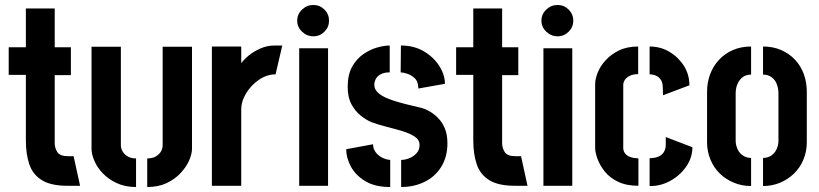

<svg xmlns="http://www.w3.org/2000/svg" viewBox="-20 -747 3294 772"><path d="M251 0Q185 0 148.5 -22.5Q112 -45 98 -86Q84 -127 84 -182V-446H15V-557H84V-713H200V-557H265V-445H200V-172Q200 -152 210.5 -135.5Q221 -119 253 -119H276L302 0Z M572 5V-110Q594 -110 607.5 -118.5Q621 -127 627.5 -138.5Q634 -150 634 -162V-559H752V-149Q752 -129 741 -103Q730 -77 707 -52Q684 -27 650.5 -11Q617 5 572 5ZM527 5Q483 5 449 -11Q415 -27 392.5 -51Q370 -75 359 -101.5Q348 -128 348 -148V-559H466V-162Q466 -151 472.5 -139Q479 -127 492.5 -118.5Q506 -110 527 -110Z M832 0V-560H950V-493Q961 -508 980.5 -524Q1000 -540 1027 -552Q1054 -564 1084 -564Q1091 -564 1099 -564Q1107 -564 1115 -564L1088 -448Q1053 -448 1021.5 -426.5Q990 -405 970 -372.5Q950 -340 950 -306V0Z M1183 0V-553H1299V0ZM1240 -601Q1214 -601 1194.5 -619.5Q1175 -638 1175 -664Q1175 -690 1194.5 -708.5Q1214 -727 1240 -727Q1266 -727 1284.5 -708.5Q1303 -690 1303 -664Q1303 -638 1284.5 -619.5Q1266 -601 1240 -601Z M1593 5V-104Q1608 -104 1625 -110.5Q1642 -117 1654.5 -130.5Q1667 -144 1667 -164Q1667 -185 1647 -198Q1627 -211 1597 -220Q1567 -229 1533.5 -237.5Q1500 -246 1473 -256Q1452 -265 1430 -282.5Q1408 -300 1393 -328Q1378 -356 1378 -398Q1378 -446 1395.5 -478Q1413 -510 1440.5 -529Q1468 -548 1496.5 -556Q1525 -564 1547 -564V-456Q1524 -456 1510 -448Q1496 -440 1490.5 -428.5Q1485 -417 1485 -406Q1485 -386 1504 -370.5Q1523 -355 1563.5 -342Q1604 -329 1667 -315Q1686 -311 1705 -300.5Q1724 -290 1741 -273Q1758 -256 1768.5 -231Q1779 -206 1779 -171Q1779 -116 1754 -76Q1729 -36 1686.5 -15.5Q1644 5 1593 5ZM1549 5Q1488 5 1449 -18.5Q1410 -42 1391 -77Q1372 -112 1372 -147L1480 -167Q1480 -149 1490.5 -135Q1501 -121 1517 -113Q1533 -105 1549 -104ZM1662 -391Q1662 -419 1647.5 -432.5Q1633 -446 1616 -451Q1599 -456 1591 -456L1592 -564Q1645 -564 1684.5 -540.5Q1724 -517 1746.5 -481.5Q1769 -446 1769 -410Z M2050 0Q1984 0 1947.5 -22.5Q1911 -45 1897 -86Q1883 -127 1883 -182V-446H1814V-557H1883V-713H1999V-557H2064V-445H1999V-172Q1999 -152 2009.5 -135.5Q2020 -119 2052 -119H2075L2101 0Z M2165 0V-553H2281V0ZM2222 -601Q2196 -601 2176.5 -619.5Q2157 -638 2157 -664Q2157 -690 2176.5 -708.5Q2196 -727 2222 -727Q2248 -727 2266.5 -708.5Q2285 -690 2285 -664Q2285 -638 2266.5 -619.5Q2248 -601 2222 -601Z M2547 0Q2499 0 2465.5 -16Q2432 -32 2412 -57Q2392 -82 2382.5 -108Q2373 -134 2373 -152V-408Q2373 -429 2383 -454.5Q2393 -480 2414.5 -504Q2436 -528 2468.5 -544Q2501 -560 2546 -560V-449Q2526 -449 2512 -442Q2498 -435 2492 -425Q2486 -415 2486 -406V-152Q2486 -140 2493 -130.5Q2500 -121 2513.5 -116Q2527 -111 2547 -110ZM2592 1V-111Q2611 -111 2625.5 -116.5Q2640 -122 2648.5 -134.5Q2657 -147 2657 -167V-196L2764 -155Q2764 -113 2739 -77Q2714 -41 2674.5 -19.5Q2635 2 2592 1ZM2646 -364 2645 -393Q2645 -414 2637.5 -425.5Q2630 -437 2618 -442.5Q2606 -448 2592 -448V-560Q2636 -560 2672 -538.5Q2708 -517 2730 -482Q2752 -447 2752 -404Z M3000 1Q2963 1 2930.5 -12.5Q2898 -26 2874 -49.5Q2850 -73 2836.5 -105.5Q2823 -138 2823 -175V-378Q2823 -416 2835.5 -449Q2848 -482 2871.5 -507Q2895 -532 2927.5 -546Q2960 -560 3000 -560V-447Q2980 -447 2966.5 -437Q2953 -427 2945.5 -410Q2938 -393 2938 -371V-182Q2938 -164 2945.5 -147.5Q2953 -131 2967.5 -121.5Q2982 -112 3000 -112ZM3048 1V-112Q3067 -112 3081 -121.5Q3095 -131 3102.5 -147Q3110 -163 3110 -181V-371Q3110 -392 3103 -409.5Q3096 -427 3082 -437Q3068 -447 3048 -447V-560Q3088 -560 3120.5 -546Q3153 -532 3176.5 -507Q3200 -482 3212 -449Q3224 -416 3224 -378V-175Q3224 -138 3210.5 -105.5Q3197 -73 3173 -49.5Q3149 -26 3117 -12.5Q3085 1 3048 1Z"/></svg>

Font: Stick No Bills ExtraLight
Style: Bold
Weight: 700
Version: Version 2.000